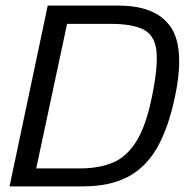

<svg xmlns="http://www.w3.org/2000/svg" viewBox="-20 -664 682 684"><path d="M14 0 150 -644H402Q536 -644 588 -568Q640 -492 603 -318Q580 -208 539.5 -137.5Q499 -67 434.5 -33.5Q370 0 275 0ZM109 -64H264Q332 -64 381.5 -84.5Q431 -105 465.5 -160Q500 -215 521 -318Q543 -424 537.5 -480.5Q532 -537 492.5 -558Q453 -579 374 -579H219Z"/></svg>

Font: Kanit Light
Style: Italic
Weight: 300
Italic angle: -12°
Designer: Katatrad Team
Foundry: CadsonDemak
Version: Version 2.000; ttfautohint (v1.8.3)